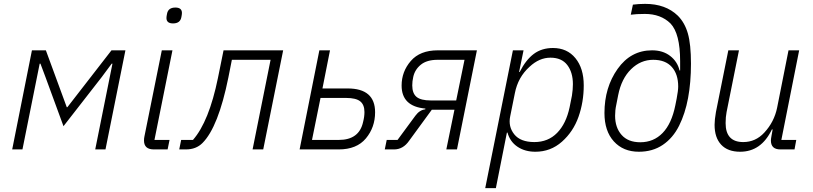

<svg xmlns="http://www.w3.org/2000/svg" viewBox="-20 -772 4202 992"><path d="M43 0 145 -512H217L325 -218H328L556 -512H628L525 0H472L561 -443H557L505 -373L308 -120L216 -371L189 -443H185L96 0Z M874 -651Q840 -651 840 -679Q840 -687 843 -701Q849 -733 886 -733Q920 -733 920 -705Q920 -697 917 -683Q911 -651 874 -651ZM846 0H775Q724 0 724 -46Q724 -57 726 -66L816 -512H871L778 -49H856Z M906 0 916 -49H977Q1060 -144 1106 -369L1135 -512H1443L1340 0H1285L1378 -463H1178L1160 -372Q1108 -115 1026 -33Q993 0 941 0Z M1528 0 1630 -512H1685L1646 -315H1776Q1918 -315 1918 -192Q1918 -114 1870.5 -57Q1823 0 1730 0ZM1592 -49H1730Q1836 -49 1856 -142Q1863 -169 1863 -193Q1863 -231 1841 -248.5Q1819 -266 1768 -266H1636Z M1968 0 1978 -49H2034L2126 -174Q2148 -204 2177 -207L2178 -211Q2055 -222 2055 -330Q2055 -402 2102.5 -457Q2150 -512 2242 -512H2444L2341 0H2286L2328 -205H2211L2094 -45Q2063 0 2016 0ZM2380 -463H2241Q2185 -463 2154 -437.5Q2123 -412 2115 -374Q2110 -352 2110 -331Q2110 -290 2132 -271.5Q2154 -253 2206 -253H2337Z M2487 200 2630 -512H2685L2662 -400H2665Q2697 -463 2738 -493.5Q2779 -524 2837 -524Q2910 -524 2953 -471.5Q2996 -419 2996 -331Q2996 -245 2969 -168.5Q2942 -92 2883.5 -40Q2825 12 2746 12Q2692 12 2653.5 -14Q2615 -40 2602 -87H2599L2542 200ZM2741 -38Q2812 -38 2858.5 -85.5Q2905 -133 2923 -218L2935 -278Q2940 -310 2940 -337Q2940 -398 2911 -436Q2882 -474 2824 -474Q2766 -474 2716 -427Q2656 -373 2640 -290L2616 -171Q2605 -118 2637 -78Q2669 -38 2741 -38Z M3281 12Q3200 12 3151.5 -41.5Q3103 -95 3103 -188Q3103 -320 3171 -416Q3239 -512 3349 -512Q3405 -512 3442.5 -483Q3480 -454 3491 -408H3494V-456Q3494 -599 3444 -651Q3394 -700 3312 -700Q3267 -700 3239 -696L3250 -748Q3280 -752 3313 -752Q3419 -752 3482 -691Q3518 -655 3534 -599Q3550 -543 3550 -443Q3550 -346 3535 -265.5Q3520 -185 3488.5 -122Q3457 -59 3404.5 -23.5Q3352 12 3281 12ZM3288 -37Q3357 -37 3403.5 -85Q3450 -133 3469 -227L3476 -262Q3484 -304 3484 -325Q3484 -389 3451 -426Q3418 -463 3355 -463Q3290 -463 3240.5 -414.5Q3191 -366 3174 -281L3164 -230Q3158 -203 3158 -174Q3158 -113 3191.5 -75Q3225 -37 3288 -37Z M3743 -512H3798L3734 -193Q3729 -168 3729 -136Q3729 -38 3820 -38Q3884 -38 3929 -87Q3980 -142 3995 -215L4054 -512H4109L4017 -49H4094L4085 0H4012Q3963 0 3963 -46Q3963 -54 3966 -70L3972 -103H3968Q3913 12 3804 12Q3740 12 3706 -24.5Q3672 -61 3672 -127Q3672 -153 3679 -193Z"/></svg>

Font: IBM Plex Sans Light
Style: Italic
Weight: 300
Italic angle: -11.31°
Designer: Mike Abbink, Paul van der Laan, Pieter van Rosmalen
Foundry: Bold Monday
Version: Version 3.0